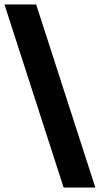

<svg xmlns="http://www.w3.org/2000/svg" viewBox="-48 -777 447 860"><path d="M237 63 -28 -757H114L379 63Z"/></svg>

Font: Mulish Black
Style: Regular
Weight: 900
Designer: Vernon Adams
Foundry: Vernon Adams
Version: Version 3.603; ttfautohint (v1.8.3)